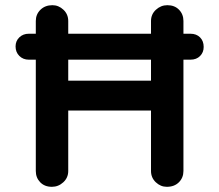

<svg xmlns="http://www.w3.org/2000/svg" viewBox="-20 -720 845 740"><path d="M91 -490Q69 -490 54.5 -504.5Q40 -519 40 -541Q40 -562 54.5 -576Q69 -590 91 -590H714Q737 -590 751 -576Q765 -562 765 -539Q765 -518 751 -504Q737 -490 714 -490ZM182 -700Q206 -700 224.5 -682.5Q243 -665 243 -639V-61Q243 -35 224 -17.5Q205 0 180 0Q152 0 135 -17.5Q118 -35 118 -61V-639Q118 -665 136 -682.5Q154 -700 182 -700ZM625 -700Q653 -700 670 -682.5Q687 -665 687 -639V-61Q687 -35 669.5 -17.5Q652 0 623 0Q599 0 580.5 -17.5Q562 -35 562 -61V-639Q562 -665 581 -682.5Q600 -700 625 -700ZM179 -409H625V-294H179Z"/></svg>

Font: zvoove
Style: Bold
Weight: 700
Designer: Vernon Adams (Nunito) & Andrew Paglinawan (Quicksand)
Foundry: zvoove
Version: Version 3.006